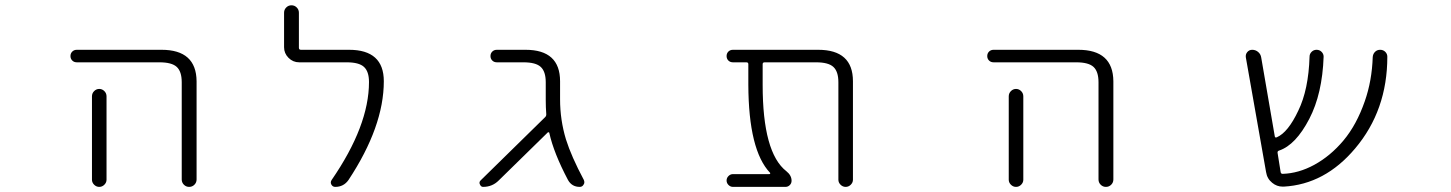

<svg xmlns="http://www.w3.org/2000/svg" viewBox="-20 -735 5540 733"><path d="M273.4 -497.1Q262.7 -497.1 255.9 -503.9Q249 -510.7 249 -521Q249 -531.2 255.9 -538.1Q262.7 -544.9 273.4 -544.9H596.7Q729.5 -544.9 730.5 -424.8V-49.8Q730.5 -38.1 722.2 -29.8Q713.9 -21.5 702.1 -21.5Q690.4 -21.5 682.1 -29.8Q673.8 -38.1 673.8 -49.8V-420.9Q673.8 -461.9 654.8 -479.5Q635.7 -497.1 588.9 -497.1ZM386.7 -367.2V-72.3V-48.8Q386.7 -38.1 378.4 -29.8Q370.1 -21.5 358.9 -21.5Q347.7 -21.5 339.4 -29.8Q331.1 -38.1 331.1 -48.8V-72.3V-367.2Q331.1 -378.9 339.4 -387.2Q347.7 -395.5 358.9 -395.5Q370.1 -395.5 378.4 -387.2Q386.7 -378.9 386.7 -367.2Z M1312.5 -544.9Q1445.3 -544.9 1445.3 -424.8Q1445.3 -252 1310.5 -47.9Q1292 -21.5 1259.8 -21.5Q1250 -21.5 1245.1 -30.3Q1240.2 -39.1 1246.1 -47.9Q1388.7 -254.9 1388.7 -421.9Q1388.7 -461.9 1369.6 -479.5Q1350.6 -497.1 1303.7 -497.1H1122.1Q1098.6 -497.1 1081.5 -514.2Q1064.5 -531.2 1064.5 -554.7V-686.5Q1064.5 -698.2 1072.8 -706.5Q1081.1 -714.8 1092.8 -714.8Q1104.5 -714.8 1112.8 -706.5Q1121.1 -698.2 1121.1 -686.5V-552.7Q1121.1 -544.9 1128.9 -544.9Z M2118.2 -355.5Q2118.2 -277.3 2140.6 -203.1Q2161.1 -137.7 2209 -47.9Q2210.9 -43 2210.9 -39.1Q2210.9 -34.2 2208 -30.3Q2203.1 -21.5 2193.4 -21.5Q2163.1 -21.5 2148.4 -47.9Q2093.8 -151.4 2077.1 -227.5Q2077.1 -229.5 2074.7 -230Q2072.3 -230.5 2071.3 -229.5L1883.8 -45.9Q1859.4 -21.5 1824.2 -21.5Q1816.4 -21.5 1812.5 -30.3Q1810.5 -34.2 1810.5 -37.1Q1810.5 -42 1814.5 -45.9L2061.5 -288.1Q2066.4 -293 2065.4 -300.8Q2063.5 -325.2 2063.5 -352.5V-420.9Q2063.5 -461.9 2044.4 -479.5Q2025.4 -497.1 1978.5 -497.1H1877Q1866.2 -497.1 1859.4 -503.9Q1852.5 -510.7 1852.5 -521Q1852.5 -531.2 1859.4 -538.1Q1866.2 -544.9 1877 -544.9H1986.3Q2118.2 -544.9 2118.2 -424.8Z M3236.3 -48.8Q3236.3 -38.1 3228 -29.8Q3219.7 -21.5 3208.5 -21.5Q3197.3 -21.5 3189 -29.8Q3180.7 -38.1 3180.7 -48.8V-420.9Q3180.7 -461.9 3161.6 -479.5Q3142.6 -497.1 3095.7 -497.1H2899.4Q2891.6 -497.1 2891.6 -490.2V-411.1Q2891.6 -151.4 2982.4 -81.1Q3002 -65.4 3002 -44.9Q3002 -35.2 2995.1 -28.3Q2988.3 -21.5 2978.5 -21.5H2778.3Q2768.6 -21.5 2761.2 -28.8Q2753.9 -36.1 2753.9 -45.9Q2753.9 -55.7 2761.2 -63Q2768.6 -70.3 2778.3 -70.3H2917Q2919.9 -70.3 2920.4 -72.3Q2920.9 -74.2 2919.9 -75.2Q2837.9 -161.1 2836.9 -411.1V-490.2Q2836.9 -497.1 2829.1 -497.1H2778.3Q2767.6 -497.1 2760.7 -503.9Q2753.9 -510.7 2753.9 -521Q2753.9 -531.2 2760.7 -538.1Q2767.6 -544.9 2778.3 -544.9H3103.5Q3236.3 -544.9 3236.3 -424.8Z M3773.4 -497.1Q3762.7 -497.1 3755.9 -503.9Q3749 -510.7 3749 -521Q3749 -531.2 3755.9 -538.1Q3762.7 -544.9 3773.4 -544.9H4096.7Q4229.5 -544.9 4230.5 -424.8V-49.8Q4230.5 -38.1 4222.2 -29.8Q4213.9 -21.5 4202.1 -21.5Q4190.4 -21.5 4182.1 -29.8Q4173.8 -38.1 4173.8 -49.8V-420.9Q4173.8 -461.9 4154.8 -479.5Q4135.7 -497.1 4088.9 -497.1ZM3886.7 -367.2V-72.3V-48.8Q3886.7 -38.1 3878.4 -29.8Q3870.1 -21.5 3858.9 -21.5Q3847.7 -21.5 3839.4 -29.8Q3831.1 -38.1 3831.1 -48.8V-72.3V-367.2Q3831.1 -378.9 3839.4 -387.2Q3847.7 -395.5 3858.9 -395.5Q3870.1 -395.5 3878.4 -387.2Q3886.7 -378.9 3886.7 -367.2Z M5268.6 -537.1Q5276.4 -529.3 5276.4 -518.6Q5276.4 -313.5 5153.3 -168Q5038.1 -31.2 4880.9 -22.5Q4878.9 -22.5 4877 -22.5Q4854.5 -22.5 4836.9 -37.1Q4817.4 -52.7 4813.5 -78.1L4736.3 -515.6Q4734.4 -527.3 4741.7 -536.1Q4749 -544.9 4760.7 -544.9Q4773.4 -544.9 4783.2 -536.6Q4793 -528.3 4794.9 -515.6L4846.7 -214.8Q4847.7 -208 4854.5 -210.9Q4897.5 -229.5 4936.5 -312.5Q4975.6 -392.6 4979.5 -518.6Q4979.5 -529.3 4987.3 -537.1Q4995.1 -544.9 5006.3 -544.9Q5017.6 -544.9 5025.4 -537.1Q5033.2 -529.3 5033.2 -518.6Q5028.3 -377 4978.5 -281.2Q4926.8 -181.6 4863.3 -160.2Q4856.4 -158.2 4857.4 -151.4L4869.1 -78.1Q4870.1 -71.3 4877 -71.3Q4937.5 -73.2 4997.1 -105.5Q5059.6 -139.6 5109.4 -199.2Q5159.2 -258.8 5190.4 -348.6Q5217.8 -426.8 5220.7 -517.6Q5221.7 -529.3 5229.5 -537.1Q5237.3 -544.9 5249 -544.9Q5260.7 -544.9 5268.6 -537.1Z"/></svg>

Font: Rounded-X Mgen+ 1mn light
Style: Regular
Weight: 200
Designer: [Source Han Sans]
Ryoko NISHIZUKA  (kana & ideographs); Paul D. Hunt (Latin, Greek & Cyrillic); Wenlong ZHANG  (bopomofo
Version: Version 1.059.20150602